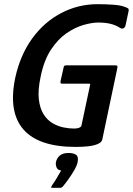

<svg xmlns="http://www.w3.org/2000/svg" viewBox="-20 -698 637 920"><path d="M470 -29Q467 -16 448.5 -8Q430 0 402.5 3Q375 6 343 6Q165 6 92 -78Q19 -162 53 -325Q77 -435 134.5 -514Q192 -593 273.5 -635.5Q355 -678 447 -678Q484 -678 521 -675.5Q558 -673 578 -665Q589 -661 593.5 -658Q598 -655 596 -644L583 -583Q580 -566 572 -562.5Q564 -559 556 -564Q534 -578 509 -584Q484 -590 451 -590Q421 -590 380.5 -578.5Q340 -567 299 -539Q258 -511 224.5 -460.5Q191 -410 175 -332Q161 -267 166 -223Q171 -179 188.5 -151Q206 -123 231.5 -108Q257 -93 284 -87.5Q311 -82 334 -82Q364 -82 370 -95L411 -288Q413 -294 411.5 -295.5Q410 -297 405 -297H281Q273 -297 271 -299Q269 -301 270 -309L284 -371Q285 -380 288 -382.5Q291 -385 300 -385H527Q541 -385 542.5 -382Q544 -379 541 -366ZM352 79Q348 97 335 119Q322 141 307 162Q292 183 280 197Q275 202 269 202Q260 202 249.5 202Q239 202 230 202Q225 202 225 200Q225 198 230 189Q239 177 252 155Q265 133 273 119Q256 117 251 104Q246 91 248 79Q252 60 266.5 47.5Q281 35 309 35Q331 35 344 43.5Q357 52 352 79Z"/></svg>

Font: Glory SemiBold
Style: Italic
Weight: 600
Italic angle: -12°
Designer: Robert Leuschke
Foundry: Robert Leuschke
Version: Version 1.011